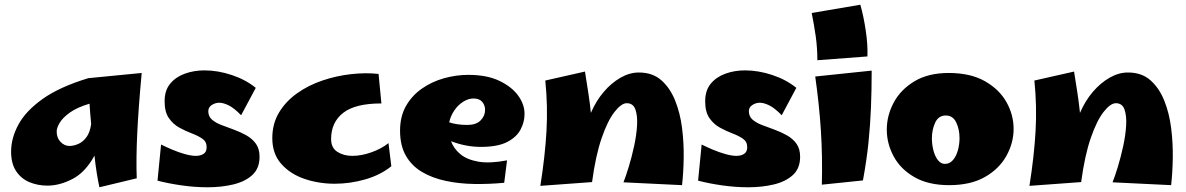

<svg xmlns="http://www.w3.org/2000/svg" viewBox="-20 -772 5020 813"><path d="M181 14Q140 14 105 -0.5Q70 -15 48.5 -47Q27 -79 27 -130Q27 -187 58 -244.5Q89 -302 160.5 -353Q232 -404 354 -441L580 -463Q566 -312 561 -205Q556 -98 559 -17L401 21Q395 -6 389.5 -40.5Q384 -75 380 -113Q342 -43 287.5 -14.5Q233 14 181 14ZM220 -215Q220 -188 236.5 -171Q253 -154 274 -154Q292 -154 311.5 -162.5Q331 -171 346 -191Q361 -211 366 -247Q364 -270 362 -292Q360 -314 359 -333Q306 -317 276 -295.5Q246 -274 233 -252.5Q220 -231 220 -215Z M859 21Q805 21 749 13Q693 5 647 -7L662 -160Q682 -150 709 -138.5Q736 -127 763 -119.5Q790 -112 809 -112Q829 -112 842 -120.5Q855 -129 855 -149Q855 -172 837 -184.5Q819 -197 792.5 -207Q766 -217 739.5 -231.5Q713 -246 695 -272Q677 -298 677 -343Q677 -389 700.5 -417.5Q724 -446 762.5 -460Q801 -474 846 -474Q902 -474 961 -454.5Q1020 -435 1063 -400L1001 -284Q972 -314 949 -325.5Q926 -337 908 -337Q892 -337 877 -327.5Q862 -318 862 -301Q862 -279 877.5 -265.5Q893 -252 918 -242.5Q943 -233 970.5 -223Q998 -213 1023 -199Q1048 -185 1063.5 -163.5Q1079 -142 1079 -108Q1079 -59 1048.5 -31Q1018 -3 968 9Q918 21 859 21Z M1397 6Q1330 6 1269.5 -14.5Q1209 -35 1171 -78Q1133 -121 1133 -187Q1133 -248 1161.5 -295.5Q1190 -343 1238 -377Q1286 -411 1345 -431Q1404 -451 1466 -458Q1528 -465 1583 -459L1595 -334Q1484 -334 1433 -294Q1382 -254 1382 -183Q1382 -146 1408.5 -129Q1435 -112 1472 -112Q1510 -112 1552.5 -127Q1595 -142 1625 -166L1637 -68Q1591 -31 1527 -12.5Q1463 6 1397 6Z M2115 2Q2051 8 1987.5 7Q1924 6 1867.5 -6Q1811 -18 1767.5 -43.5Q1724 -69 1699 -112Q1674 -155 1674 -219Q1674 -279 1699 -323Q1724 -367 1766 -396.5Q1808 -426 1859.5 -440.5Q1911 -455 1963 -455Q2042 -455 2095 -429.5Q2148 -404 2175 -366Q2202 -328 2201 -288Q2201 -255 2184 -223Q2167 -191 2127 -170.5Q2087 -150 2016 -150Q1953 -150 1890 -174Q1901 -143 1929 -119.5Q1957 -96 2005.5 -87.5Q2054 -79 2127 -93ZM1985 -355Q1963 -355 1941 -341Q1919 -327 1903.5 -304Q1888 -281 1882 -254Q1915 -243 1959 -243Q1996 -243 2015 -262Q2034 -281 2034 -307Q2034 -326 2022 -340.5Q2010 -355 1985 -355Z M2487 -1 2268 15Q2288 -111 2294 -216.5Q2300 -322 2289 -431L2457 -469Q2465 -419 2471.5 -376.5Q2478 -334 2482 -294Q2504 -345 2536.5 -383Q2569 -421 2607.5 -443Q2646 -465 2685 -465Q2743 -465 2780 -432.5Q2817 -400 2838.5 -347Q2860 -294 2868 -230.5Q2876 -167 2875 -103.5Q2874 -40 2868 12L2620 0Q2630 -25 2642.5 -66Q2655 -107 2665 -153Q2675 -199 2677.5 -240.5Q2680 -282 2670.5 -308.5Q2661 -335 2634 -335Q2611 -335 2582 -298Q2553 -261 2527.5 -187Q2502 -113 2487 -1Z M3148 21Q3094 21 3038 13Q2982 5 2936 -7L2951 -160Q2971 -150 2998 -138.5Q3025 -127 3052 -119.5Q3079 -112 3098 -112Q3118 -112 3131 -120.5Q3144 -129 3144 -149Q3144 -172 3126 -184.5Q3108 -197 3081.5 -207Q3055 -217 3028.5 -231.5Q3002 -246 2984 -272Q2966 -298 2966 -343Q2966 -389 2989.5 -417.5Q3013 -446 3051.5 -460Q3090 -474 3135 -474Q3191 -474 3250 -454.5Q3309 -435 3352 -400L3290 -284Q3261 -314 3238 -325.5Q3215 -337 3197 -337Q3181 -337 3166 -327.5Q3151 -318 3151 -301Q3151 -279 3166.5 -265.5Q3182 -252 3207 -242.5Q3232 -233 3259.5 -223Q3287 -213 3312 -199Q3337 -185 3352.5 -163.5Q3368 -142 3368 -108Q3368 -59 3337.5 -31Q3307 -3 3257 9Q3207 21 3148 21Z M3441 -517Q3441 -570 3434 -619Q3427 -668 3417 -717L3623 -752Q3637 -703 3646 -642Q3655 -581 3653 -533ZM3634 -8 3460 10Q3463 -109 3456 -218.5Q3449 -328 3432 -448L3671 -473Q3671 -390 3668 -316.5Q3665 -243 3657.5 -169Q3650 -95 3634 -8Z M3999 12Q3911 12 3852 -22Q3793 -56 3764 -110Q3735 -164 3735 -223Q3735 -283 3764.5 -338Q3794 -393 3852.5 -428Q3911 -463 3997 -463Q4089 -463 4150 -428.5Q4211 -394 4241.5 -340Q4272 -286 4272 -226Q4272 -167 4241.5 -112Q4211 -57 4150.5 -22.5Q4090 12 3999 12ZM3981 -78Q4001 -78 4015 -94Q4029 -110 4036 -135.5Q4043 -161 4043 -187Q4043 -224 4029 -253.5Q4015 -283 3985 -283Q3954 -283 3940 -253Q3926 -223 3926 -186Q3926 -160 3932.5 -135Q3939 -110 3951.5 -94Q3964 -78 3981 -78Z M4558 -1 4339 15Q4359 -111 4365 -216.5Q4371 -322 4360 -431L4528 -469Q4536 -419 4542.5 -376.5Q4549 -334 4553 -294Q4575 -345 4607.5 -383Q4640 -421 4678.5 -443Q4717 -465 4756 -465Q4814 -465 4851 -432.5Q4888 -400 4909.5 -347Q4931 -294 4939 -230.5Q4947 -167 4946 -103.5Q4945 -40 4939 12L4691 0Q4701 -25 4713.5 -66Q4726 -107 4736 -153Q4746 -199 4748.5 -240.5Q4751 -282 4741.5 -308.5Q4732 -335 4705 -335Q4682 -335 4653 -298Q4624 -261 4598.5 -187Q4573 -113 4558 -1Z"/></svg>

Font: Marhey ExtraBold
Style: Regular
Weight: 800
Designer: Nur Syamsi & Bustanul Arifin
Foundry: Namelatype
Version: Version 1.000; ttfautohint (v1.8.4.7-5d5b)